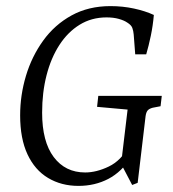

<svg xmlns="http://www.w3.org/2000/svg" viewBox="-20 -599 568 629"><path d="M237 10Q181 10 137.5 -16Q94 -42 70 -93.5Q46 -145 46 -221Q46 -287 65 -350.5Q84 -414 121.5 -466Q159 -518 214.5 -548.5Q270 -579 342 -579Q382 -579 419 -571Q456 -563 484 -550Q481 -515 474 -481.5Q467 -448 459 -421H423L418 -486Q417 -498 413.5 -507.5Q410 -517 397 -525Q387 -532 369.5 -537Q352 -542 329 -542Q280 -542 241 -518Q202 -494 174.5 -451.5Q147 -409 132.5 -352.5Q118 -296 118 -230Q118 -135 156 -84.5Q194 -34 259 -34Q296 -34 336.5 -53.5Q377 -73 402 -120L410 -85Q379 -36 335 -13Q291 10 237 10ZM413 7 380 -56H376L398 -240L298 -249L302 -285H510L506 -251L480 -246Q469 -243 464 -237.5Q459 -232 457 -219L431 0Z"/></svg>

Font: Rasa Light
Style: Italic
Weight: 300
Italic angle: -7.10001°
Designer: Anna Giedrys (Yrsa+Rasa design), David Brezina (Yrsa art-direction, Rasa art-direction, design)
Foundry: Rosetta Type Foundry
Version: Version 2.004